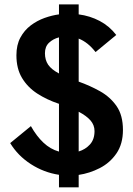

<svg xmlns="http://www.w3.org/2000/svg" viewBox="-20 -808 588 848"><path d="M240.5 19.5V-36Q174 -46 116.5 -83Q59 -120 25 -176L116.5 -251Q141 -207 171.8 -178Q202.5 -149 240.5 -138.5V-349.5L239 -350Q186.5 -367.5 144.2 -395Q102 -422.5 77.2 -463.8Q52.5 -505 52.5 -564Q52.5 -609.5 70 -642Q87.5 -674.5 115.8 -695.8Q144 -717 177 -728.8Q210 -740.5 240.5 -744.5V-788.5H327.5V-744.5Q377.5 -738 420.2 -715.5Q463 -693 493.5 -653.5L402 -578Q368.5 -621.5 327.5 -637.5V-447.5Q377 -430 421.8 -405Q466.5 -380 494.8 -339.5Q523 -299 523 -234Q523 -172 494.2 -130.2Q465.5 -88.5 420.5 -65.5Q375.5 -42.5 327.5 -35.5V19.5ZM178.5 -573Q178.5 -543.5 192.5 -522.5Q206.5 -501.5 240.5 -483.5V-643Q215 -636.5 196.8 -619.5Q178.5 -602.5 178.5 -573ZM397.5 -229Q397.5 -255.5 379.8 -276Q362 -296.5 327.5 -314.5V-139Q357.5 -148 377.5 -170.2Q397.5 -192.5 397.5 -229Z"/></svg>

Font: Junction
Style: Bold
Weight: 700
Designer: Caroline Hadilaksono
Foundry: Caroline Hadilaksono, Tyler Finck, The League of Moveable Type
Version: Version 2.000; ttfautohint (v1.8.3)